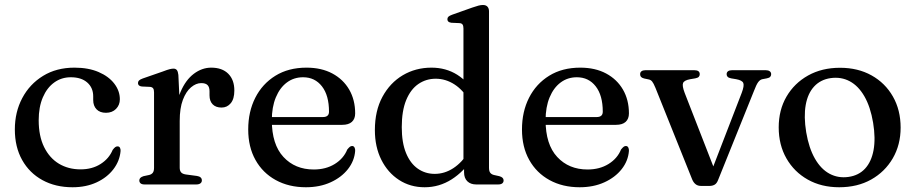

<svg xmlns="http://www.w3.org/2000/svg" viewBox="-20 -758 3762 789"><path d="M472.5 -350Q472.5 -326.5 456.8 -310.5Q441 -294.5 415.5 -294.5Q390.5 -294.5 376.8 -308.8Q363 -323 363 -347V-362Q363 -397.5 338.5 -419Q314 -440.5 271 -440.5Q232.5 -440.5 202.8 -419Q173 -397.5 156 -357.8Q139 -318 139 -264Q139 -199 161.2 -153.8Q183.5 -108.5 222.2 -85.2Q261 -62 311 -62Q358.5 -62 393.2 -84Q428 -106 443 -142Q449.5 -150.5 453.8 -153.5Q458 -156.5 463 -156.5Q470 -156.5 473 -150.8Q476 -145 475.5 -137.5Q472 -96.5 446 -62.5Q420 -28.5 376.8 -8.5Q333.5 11.5 278 11.5Q208 11.5 154.5 -17.8Q101 -47 71 -100.5Q41 -154 41 -226Q41 -297.5 71.5 -355Q102 -412.5 157 -446.2Q212 -480 286 -480Q343.5 -480 385.2 -462Q427 -444 449.8 -414.2Q472.5 -384.5 472.5 -350Z M701 -260.5Q701 -331.5 722 -380.5Q743 -429.5 776.5 -454.8Q810 -480 848 -480Q893 -480 918 -455Q943 -430 943 -386Q943 -351.5 928.2 -333.8Q913.5 -316 890.5 -316Q867 -316 854 -329.2Q841 -342.5 841 -366V-383Q841 -400 833 -408.2Q825 -416.5 807 -416.5Q785.5 -416.5 765 -399.2Q744.5 -382 731.5 -347.8Q718.5 -313.5 718.5 -261ZM713 -450 718.5 -332.5V-69Q718.5 -56.5 724.2 -49.8Q730 -43 744 -41L789 -35Q799 -33.5 804.2 -29Q809.5 -24.5 809.5 -16.5Q809.5 -9 803.5 -4.5Q797.5 0 786.5 0H574.5Q563 0 557.8 -4.5Q552.5 -9 552.5 -16.5Q552.5 -22.5 556.5 -26.8Q560.5 -31 569.5 -34L593 -39Q603 -41.5 608 -48.2Q613 -55 613 -68.5V-378.5Q613 -390 609.2 -395Q605.5 -400 597 -401L563 -402.5Q554.5 -403.5 550.8 -407.2Q547 -411 547 -416.5Q547 -423 551.2 -427.2Q555.5 -431.5 566.5 -435.5L648.5 -464Q668 -471.5 677.5 -473.8Q687 -476 693 -476Q702 -476 706.8 -470Q711.5 -464 713 -450Z M1439.5 -292Q1439.5 -269.5 1426 -257.2Q1412.5 -245 1386.5 -245H1067V-277H1307Q1332 -277 1332 -299Q1332 -366 1303 -403.2Q1274 -440.5 1225.5 -440.5Q1187.5 -440.5 1158.8 -419Q1130 -397.5 1113.5 -357.8Q1097 -318 1097 -264Q1097 -164.5 1144.8 -113Q1192.5 -61.5 1269.5 -61.5Q1319 -61.5 1355.5 -84Q1392 -106.5 1407 -143.5Q1413.5 -151.5 1417.8 -154.8Q1422 -158 1427 -158Q1433.5 -158 1436.8 -152Q1440 -146 1439.5 -138Q1436.5 -97 1409.8 -63Q1383 -29 1338.5 -8.8Q1294 11.5 1237 11.5Q1167 11.5 1113.2 -18Q1059.5 -47.5 1029.8 -100.8Q1000 -154 1000 -226Q1000 -299 1029 -356.2Q1058 -413.5 1111.8 -446.8Q1165.5 -480 1239.5 -480Q1301 -480 1345.8 -456Q1390.5 -432 1415 -389.8Q1439.5 -347.5 1439.5 -292Z M1887 -81.5 1884.5 -85V-641Q1884.5 -652 1880.8 -657.2Q1877 -662.5 1868 -663L1834.5 -664.5Q1825.5 -666 1822 -669.5Q1818.5 -673 1818.5 -679Q1818.5 -685.5 1822.8 -689.5Q1827 -693.5 1838 -697.5L1921 -727Q1936.5 -732.5 1946.5 -735Q1956.5 -737.5 1964.5 -737.5Q1977 -737.5 1983.2 -730.5Q1989.5 -723.5 1989.5 -711.5V-68.5Q1989.5 -55 1994.5 -48.2Q1999.5 -41.5 2009.5 -39L2032 -34Q2041 -31.5 2045.2 -27.2Q2049.5 -23 2049.5 -16.5Q2049.5 -9 2044 -4.5Q2038.5 0 2027 0H1937Q1914 0 1900.5 -13Q1887 -26 1887 -50ZM1520.5 -223.5Q1520.5 -302.5 1551.5 -360Q1582.5 -417.5 1635.2 -448.8Q1688 -480 1753 -480Q1812.5 -480 1859 -450.8Q1905.5 -421.5 1934 -367.5L1909.5 -342.5Q1884 -387.5 1847.8 -411Q1811.5 -434.5 1770.5 -434.5Q1731 -434.5 1699.2 -412.8Q1667.5 -391 1649.2 -346.8Q1631 -302.5 1631 -235.5Q1631 -172 1648.5 -129.2Q1666 -86.5 1696.8 -65Q1727.5 -43.5 1766.5 -43.5Q1807 -43.5 1843 -67Q1879 -90.5 1908.5 -137L1925 -111Q1886.5 -53 1835.8 -20.8Q1785 11.5 1725 11.5Q1666 11.5 1619.8 -18.5Q1573.5 -48.5 1547 -101.5Q1520.5 -154.5 1520.5 -223.5Z M2564.5 -292Q2564.5 -269.5 2551 -257.2Q2537.5 -245 2511.5 -245H2192V-277H2432Q2457 -277 2457 -299Q2457 -366 2428 -403.2Q2399 -440.5 2350.5 -440.5Q2312.5 -440.5 2283.8 -419Q2255 -397.5 2238.5 -357.8Q2222 -318 2222 -264Q2222 -164.5 2269.8 -113Q2317.5 -61.5 2394.5 -61.5Q2444 -61.5 2480.5 -84Q2517 -106.5 2532 -143.5Q2538.5 -151.5 2542.8 -154.8Q2547 -158 2552 -158Q2558.5 -158 2561.8 -152Q2565 -146 2564.5 -138Q2561.5 -97 2534.8 -63Q2508 -29 2463.5 -8.8Q2419 11.5 2362 11.5Q2292 11.5 2238.2 -18Q2184.5 -47.5 2154.8 -100.8Q2125 -154 2125 -226Q2125 -299 2154 -356.2Q2183 -413.5 2236.8 -446.8Q2290.5 -480 2364.5 -480Q2426 -480 2470.8 -456Q2515.5 -432 2540 -389.8Q2564.5 -347.5 2564.5 -292Z M2896 6H2860.5Q2847.5 6 2838.8 -0.8Q2830 -7.5 2824.5 -20.5L2673.5 -397Q2665.5 -416.5 2659.8 -423.2Q2654 -430 2646 -431.5L2627 -435.5Q2617.5 -438 2614 -442.2Q2610.5 -446.5 2610.5 -453Q2610.5 -461 2616.2 -465.2Q2622 -469.5 2632 -469.5H2833.5Q2855.5 -469.5 2855.5 -453Q2855.5 -446.5 2851.5 -442.2Q2847.5 -438 2837 -436L2816 -432.5Q2791.5 -428 2787 -416.8Q2782.5 -405.5 2793.5 -376.5L2920.5 -50.5L2897.5 -38.5L3028 -376.5Q3039 -405.5 3034.5 -416.8Q3030 -428 3005.5 -432.5L2984.5 -436Q2974.5 -438 2970.2 -442.2Q2966 -446.5 2966 -453Q2966 -461 2971.8 -465.2Q2977.5 -469.5 2988 -469.5H3127Q3137 -469.5 3143 -465.2Q3149 -461 3149 -453Q3149 -447 3145.2 -442.5Q3141.5 -438 3131 -436L3112.5 -432.5Q3103 -430.5 3095.5 -420.2Q3088 -410 3078 -383.5L2931 -18.5Q2925.5 -4 2916.5 1Q2907.5 6 2896 6Z M3432 -479.5Q3505.5 -479.5 3561.5 -448.2Q3617.5 -417 3649.2 -361.5Q3681 -306 3681 -233.5Q3681 -163 3648.8 -107.5Q3616.5 -52 3560 -20.2Q3503.5 11.5 3428.5 11.5Q3355.5 11.5 3299.5 -20Q3243.5 -51.5 3211.8 -107Q3180 -162.5 3180 -234.5Q3180 -306 3212 -361Q3244 -416 3300.8 -447.8Q3357.5 -479.5 3432 -479.5ZM3467 -31Q3509 -37 3535 -65.2Q3561 -93.5 3569.8 -141.2Q3578.5 -189 3568 -253.5Q3557 -319 3532.2 -362Q3507.5 -405 3472 -424Q3436.5 -443 3393.5 -437Q3352 -431 3325.8 -402.8Q3299.5 -374.5 3291 -326.8Q3282.5 -279 3293 -214.5Q3304 -149.5 3328.8 -106.2Q3353.5 -63 3389 -44Q3424.5 -25 3467 -31Z"/></svg>

Font: Fraunces Wonky
Style: Regular
Weight: 400
Version: Version 1.000;[b76b70a41]